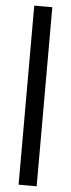

<svg xmlns="http://www.w3.org/2000/svg" viewBox="-60 -731 348 941"><g transform="rotate(5 114.5 -260.5)"><path d="M69.3 179.7V-701.2H87.9H90.8H93.8H102.5H112.3H118.2H125H132.8H140.6H158.2V179.7H140.6H137.7H134.8H125H116.2H109.4H103.5H95.7H87.9Z"/></g></svg>

Font: LeFont
Style: Default
Weight: 400
Designer: Leryon MEDIA
Version: Version 1.0